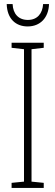

<svg xmlns="http://www.w3.org/2000/svg" viewBox="-20 -924 272 944"><path d="M221 -904H192C189 -857 163 -826 117 -826C71 -826 44 -856 42 -904H13C15 -831 58 -794 116 -794C178 -794 219 -837 221 -904ZM195 0V-25L135 -31V-682L195 -689V-714H37V-689L98 -682V-31L37 -25V0Z"/></svg>

Font: Noto Sans ExtraCondensed ExtraLight
Style: Regular
Weight: 200
Width: 2
Designer: Monotype Design Team
Foundry: Monotype Imaging Inc.
Version: Version 2.013